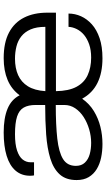

<svg xmlns="http://www.w3.org/2000/svg" viewBox="219 -798 590 1069"><g transform="rotate(-90 514.5 -263.0)"><path d="M248 12Q208 12 172 4.5Q136 -3 108 -20Q80 -37 63.5 -64.5Q47 -92 47 -132Q47 -191 78.5 -226Q110 -261 167.5 -278.5Q225 -296 301 -301.5Q377 -307 465 -307V-360Q465 -401 450.5 -426.5Q436 -452 400.5 -463.5Q365 -475 302 -475Q246 -475 211.5 -463.5Q177 -452 161.5 -432.5Q146 -413 146 -388V-369H73Q72 -374 71.5 -379Q71 -384 71 -391Q71 -439 99.5 -472Q128 -505 182 -521.5Q236 -538 312 -538Q392 -538 444 -516.5Q496 -495 519 -449Q552 -494 604 -516Q656 -538 726 -538Q812 -538 868 -508.5Q924 -479 951.5 -424.5Q979 -370 979 -295V-247H542Q543 -176 566 -133Q589 -90 631 -70.5Q673 -51 729 -51Q771 -51 802.5 -62Q834 -73 855 -90.5Q876 -108 887.5 -131Q899 -154 900 -177H974Q974 -141 959 -107.5Q944 -74 914 -47Q884 -20 837 -4Q790 12 725 12Q644 12 587.5 -16Q531 -44 500 -101Q471 -60 430.5 -35.5Q390 -11 343.5 0.5Q297 12 248 12ZM254 -51Q292 -51 329.5 -62Q367 -73 397.5 -92.5Q428 -112 446.5 -139.5Q465 -167 465 -200V-248Q353 -248 277.5 -239.5Q202 -231 164 -207.5Q126 -184 126 -136Q126 -105 144 -86Q162 -67 191 -59Q220 -51 254 -51ZM542 -306H900Q900 -355 886 -387.5Q872 -420 847.5 -439.5Q823 -459 790.5 -467Q758 -475 723 -475Q670 -475 631 -457.5Q592 -440 569 -403Q546 -366 542 -306Z"/></g></svg>

Font: Archivo SemiExpanded Light
Style: Regular
Weight: 300
Width: 6
Designer: Hector Gatti
Foundry: Omnibus-Type
Version: Version 2.001